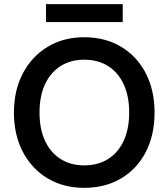

<svg xmlns="http://www.w3.org/2000/svg" viewBox="-20 -891 810 923"><path d="M385 12Q285 12 209 -33.5Q133 -79 90 -160.5Q47 -242 47 -350Q47 -457 90 -538.5Q133 -620 209 -666Q285 -712 385 -712Q486 -712 562.5 -666Q639 -620 681 -538.5Q723 -457 723 -350Q723 -242 681 -160.5Q639 -79 562.5 -33.5Q486 12 385 12ZM385 -96Q451 -96 499.5 -126.5Q548 -157 574.5 -214Q601 -271 601 -350Q601 -429 574.5 -486Q548 -543 499.5 -573.5Q451 -604 385 -604Q320 -604 271.5 -573.5Q223 -543 196.5 -486Q170 -429 170 -350Q170 -271 196.5 -214Q223 -157 271.5 -126.5Q320 -96 385 -96ZM201 -785V-871H570V-785Z"/></svg>

Font: DM Sans 12pt SemiBold
Style: Regular
Weight: 600
Version: Version 4.004;gftools[0.9.30]